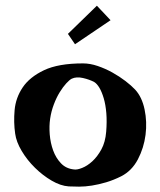

<svg xmlns="http://www.w3.org/2000/svg" viewBox="-20 -664 572 686"><path d="M276.4 -437.5Q301.8 -437.5 329.1 -428.2Q356.4 -418.9 381.8 -404.8Q407.2 -390.6 428.2 -374.5Q449.2 -358.4 462.9 -343.8Q487.3 -317.4 496.6 -272.9Q505.9 -228.5 500 -182.1Q494.1 -135.7 472.7 -94.7Q451.2 -53.7 413.1 -34.2Q385.7 -20.5 359.4 -12.7Q333 -4.9 308.6 -1Q284.2 2.9 262.7 2.9Q241.2 2.9 225.6 2Q196.3 0 164.6 -18.6Q132.8 -37.1 105 -64.5Q77.1 -91.8 57.6 -124.5Q38.1 -157.2 34.2 -186.5Q28.3 -226.6 32.2 -270.5Q36.1 -314.5 61 -351.6Q85.9 -388.7 137.2 -413.1Q188.5 -437.5 276.4 -437.5ZM244.1 -58.6Q254.9 -56.6 273.4 -64Q292 -71.3 310.1 -87.9Q328.1 -104.5 342.3 -130.4Q356.4 -156.2 359.4 -193.4Q362.3 -229.5 359.9 -259.8Q357.4 -290 350.6 -313Q343.8 -335.9 335 -350.6Q326.2 -365.2 316.4 -371.1Q299.8 -379.9 276.4 -385.3Q252.9 -390.6 236.3 -382.8Q228.5 -378.9 216.8 -366.2Q205.1 -353.5 193.4 -334.5Q181.6 -315.4 172.4 -291Q163.1 -266.6 159.2 -240.2Q155.3 -213.9 157.7 -183.6Q160.2 -153.3 169.9 -126.5Q179.7 -99.6 197.8 -80.6Q215.8 -61.5 244.1 -58.6ZM222.7 -543 326.2 -643.6 375 -591.8 248 -505.9Z"/></svg>

Font: Irish Grover
Style: Regular
Weight: 400
Designer: Squid
Foundry: Font Diner, Inc DBA Sideshow
Version: Version 1.000